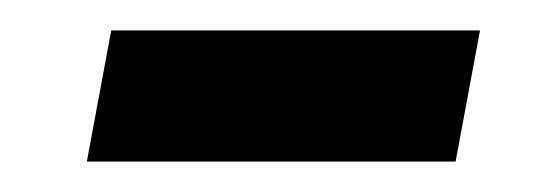

<svg xmlns="http://www.w3.org/2000/svg" viewBox="-20 -307 366 126"><path d="M53 -287H295L279 -201H37Z"/></svg>

Font: Grenze SemiBold
Style: Italic
Weight: 600
Italic angle: -10°
Designer: Renata Polastri
Foundry: Omnibus-Type
Version: Version 1.002; ttfautohint (v1.8)